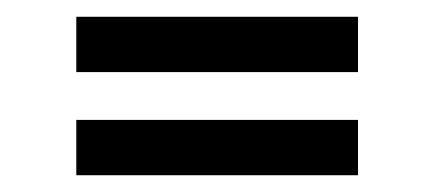

<svg xmlns="http://www.w3.org/2000/svg" viewBox="-20 -354 502 229"><path d="M407 -334V-268H71V-334ZM71 -211H407V-145H71Z"/></svg>

Font: Ekushey Mukto
Style: Regular
Weight: 400
Designer: Al Mamun Sumon
Foundry: Al Mamun Sumon
Version: Version 1.0